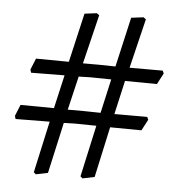

<svg xmlns="http://www.w3.org/2000/svg" viewBox="-44 -615 586 623"><g transform="rotate(5 249.0 -304.0)"><path d="M51 -362 160 -363 135 -254 26 -255 11 -218 14 -208 125 -209 88 -41 95 -35 134 -43 171 -209 207 -210 277 -209 240 -41 247 -35 286 -43 322 -208 424 -207 443 -243 439 -252H332L357 -362L461 -361L480 -397L476 -406H368L407 -567L399 -573L359 -568L322 -406L269 -407H216L255 -567L247 -573L207 -568L170 -408L63 -409L48 -372ZM206 -363 244 -364 312 -363 287 -252 232 -253H180Z"/></g></svg>

Font: Alegreya SC
Style: Regular
Weight: 400
Designer: Juan Pablo del Peral
Foundry: Juan Pablo del Peral
Version: Version 1.003